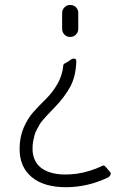

<svg xmlns="http://www.w3.org/2000/svg" viewBox="-20 -530 540 780"><path d="M232.4 -477.5Q232.4 -490.2 241.7 -500Q251 -509.8 265.1 -509.8Q279.3 -509.8 288.6 -500.5Q297.9 -491.2 297.9 -477.5V-412.1Q297.9 -399.4 288.6 -389.6Q279.3 -379.9 265.1 -379.9Q251 -379.9 241.7 -389.6Q232.4 -399.4 232.4 -412.1ZM248 230.5Q158.2 230.5 108.9 189.5Q59.6 148.4 59.6 75.2Q59.6 27.3 76.2 -11.2Q92.8 -49.8 117.2 -76.7Q141.6 -103.5 167.5 -128.9Q193.4 -154.3 213.4 -189Q233.4 -223.6 237.3 -265.6Q237.3 -268.6 241.7 -271.5Q246.1 -274.4 252.9 -277.8Q259.8 -281.2 262.7 -284.2Q272.5 -292 280.3 -292Q290 -292 290 -281.2Q288.1 -219.7 265.6 -178.2Q243.2 -136.7 203.1 -94.7Q201.2 -92.8 187 -78.1Q172.9 -63.5 169.9 -60.1Q167 -56.6 155.3 -43.5Q143.6 -30.3 140.6 -23.9Q137.7 -17.6 130.4 -4.9Q123 7.8 120.6 18.1Q118.2 28.3 115.2 41.5Q112.3 54.7 112.3 69.3V81.1Q117.2 162.1 211.9 176.8Q243.2 181.6 292 175.8Q345.7 168 398.4 142.6Q401.4 141.6 404.8 144Q408.2 146.5 413.6 152.8Q418.9 159.2 419.9 160.2Q429.7 169.9 429.7 173.8Q429.7 184.6 419.9 190.4Q336.9 230.5 248 230.5Z"/></svg>

Font: Rounded Mgen+ 1m light
Style: Regular
Weight: 200
Designer: [Source Han Sans]
Ryoko NISHIZUKA  (kana & ideographs); Paul D. Hunt (Latin, Greek & Cyrillic); Wenlong ZHANG  (bopomofo
Version: Version 1.059.20150602